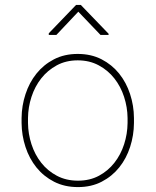

<svg xmlns="http://www.w3.org/2000/svg" viewBox="-20 -760 640 790"><path d="M68.8 -274.4Q69.3 -325.2 85 -372.8Q100.6 -420.4 129.9 -457Q159.2 -493.7 201.9 -515.9Q244.6 -538.1 299.8 -538.1Q355 -538.1 397.7 -516.1Q440.4 -494.1 470 -457.5Q499.5 -420.9 515.1 -373.3Q530.8 -325.7 531.2 -274.4V-253.9Q530.8 -203.1 515.4 -155.5Q500 -107.9 470.7 -71.3Q441.4 -34.7 398.7 -12.5Q356 9.8 300.8 9.8Q245.6 9.8 202.6 -12.2Q159.7 -34.2 130.1 -70.8Q100.6 -107.4 85 -155Q69.3 -202.6 68.8 -253.9ZM95.2 -253.9Q95.7 -209 109.6 -166.3Q123.5 -123.5 149.7 -90.3Q175.8 -57.1 213.9 -36.9Q252 -16.6 300.8 -16.6Q349.6 -16.6 387.2 -36.9Q424.8 -57.1 450.9 -90.6Q477.1 -124 490.7 -166.5Q504.4 -209 504.9 -253.9V-274.4Q504.4 -318.8 490.5 -361.6Q476.6 -404.3 450.4 -437.5Q424.3 -470.7 386.2 -491.2Q348.1 -511.7 299.8 -511.7Q251.5 -511.7 213.6 -491.2Q175.8 -470.7 149.7 -437.5Q123.5 -404.3 109.6 -361.6Q95.7 -318.8 95.2 -274.4ZM426.8 -621.1V-616.2H393.6L302.2 -711.9L211.9 -616.2H180.7V-623L293 -739.7H312.5Z"/></svg>

Font: Roboto Mono Thin
Style: Regular
Weight: 250
Designer: Google
Version: Version 2.000985; 2015; ttfautohint (v1.3)